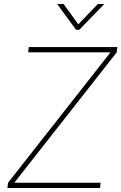

<svg xmlns="http://www.w3.org/2000/svg" viewBox="-20 -934 603 954"><path d="M358 -786 264 -914H296L369 -813L466 -914H498L374 -786ZM51 -26H480L477 0H17L20 -26L529 -674H120L123 -700H563L560 -674Z"/></svg>

Font: Haskoy Thin
Style: Italic
Weight: 100
Designer: Ertekin Erdin
Foundry: Ertekin Erdin
Version: Version 2.000; ttfautohint (v1.8.4.7-5d5b)